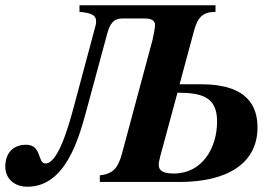

<svg xmlns="http://www.w3.org/2000/svg" viewBox="-79 -689 1053 727"><path d="M601 -370 655 -570C669 -623 688 -644 737 -644V-669H222V-644C272 -640 285 -629 285 -608C285 -602 284 -596 282 -589L203 -294C179 -203 140 -70 93 -70C62 -70 81 -141 19 -141C-16 -141 -59 -122 -59 -57C-59 -16 -28 18 25 18C169 18 219 -164 247 -266L326 -558C337 -600 351 -619 384 -619H469C495 -619 508 -611 508 -594C507 -577 502 -552 498 -536L383 -108C367 -49 347 -31 299 -25V0H601C784 0 896 -72 896 -206C896 -281 864 -370 682 -370ZM593 -338C685 -338 743 -322 743 -229C743 -129 687 -32 579 -32C540 -32 522 -42 522 -65C522 -73 524 -83 529 -102Z"/></svg>

Font: XITS
Style: Bold Italic
Weight: 700
Italic angle: -16.33°
Designer: MicroPress Inc., with final additions and corrections provided by Coen Hoffman, Elsevier (retired)
Version: Version 1.105